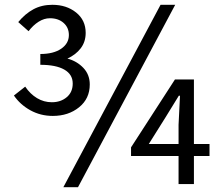

<svg xmlns="http://www.w3.org/2000/svg" viewBox="-20 -767 929 800"><path d="M198 -747Q257 -747 297 -715Q337 -683 337 -630Q337 -593 316.5 -566Q296 -539 261 -523Q301 -512 327.5 -484Q354 -456 354 -415Q354 -356 309.5 -320Q265 -284 200 -284Q149 -284 106.5 -307.5Q64 -331 38 -369L85 -406Q106 -375 134.5 -358Q163 -341 196 -341Q233 -341 258 -362Q283 -383 283 -419Q283 -457 248 -477Q213 -497 148 -497V-542Q203 -542 235 -564Q267 -586 267 -621Q267 -652 245 -671.5Q223 -691 188 -691Q164 -691 141 -676.5Q118 -662 99 -637L56 -675Q85 -710 119.5 -728.5Q154 -747 198 -747ZM710 -747 305 13H244L649 -747ZM853 -117H788V0H724V-117H526V-153L709 -436H788V-167H853ZM724 -167V-247L730 -368H725L669 -277L600 -167Z"/></svg>

Font: Noto Sans SC
Style: Regular
Weight: 400
Designer: Ryoko NISHIZUKA ____ (kana & ideographs); Paul D. Hunt (Latin, Greek & Cyrillic); Wenlong ZHANG ___ (bopomofo); Sandoll 
Foundry: Adobe Systems Incorporated
Version: Version 1.004